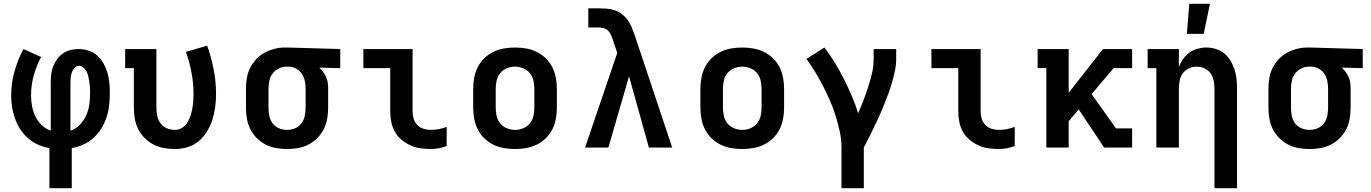

<svg xmlns="http://www.w3.org/2000/svg" viewBox="-20 -779 7240 1014"><path d="M241 215V3Q210 -2 181 -15Q152 -28 128.5 -48.5Q105 -69 87.5 -96Q70 -123 59.5 -152Q49 -181 44 -212.5Q39 -244 39 -275Q39 -339 56.5 -401.5Q74 -464 104 -520L197 -478Q172 -431 158 -380Q144 -329 144 -276Q144 -247 149 -219Q154 -191 166.5 -165Q179 -139 200 -118.5Q221 -98 248 -89V-343Q248 -365 250.5 -387Q253 -409 261 -429Q269 -449 282 -467Q295 -485 313 -497.5Q331 -510 352.5 -515Q374 -520 396 -520Q423 -520 448.5 -511.5Q474 -503 494 -485Q514 -467 527 -443.5Q540 -420 547.5 -394.5Q555 -369 557.5 -342Q560 -315 560 -289Q560 -256 556.5 -223.5Q553 -191 543 -160.5Q533 -130 516 -102Q499 -74 475 -52Q451 -30 421 -16Q391 -2 359 3V215ZM352 -89Q381 -98 402.5 -121Q424 -144 436 -171.5Q448 -199 452 -229.5Q456 -260 456 -290Q456 -304 455 -318Q454 -332 452 -345.5Q450 -359 447 -373Q444 -387 438 -399.5Q432 -412 421 -421.5Q410 -431 396 -431Q383 -431 373.5 -420.5Q364 -410 359.5 -397Q355 -384 353.5 -370.5Q352 -357 352 -343Z M904 8Q875 8 846 3Q817 -2 791 -15.5Q765 -29 744 -50Q723 -71 710 -97Q697 -123 692 -152Q687 -181 687 -210V-419H641V-520H806V-210Q806 -188 810.5 -166.5Q815 -145 828 -127.5Q841 -110 861.5 -101.5Q882 -93 904 -93Q924 -93 941 -103.5Q958 -114 968.5 -130.5Q979 -147 985.5 -166Q992 -185 995.5 -204Q999 -223 1000.5 -242.5Q1002 -262 1002 -282Q1002 -339 991.5 -395Q981 -451 962 -505L1074 -538Q1096 -477 1108.5 -412.5Q1121 -348 1121 -282Q1121 -248 1116.5 -214Q1112 -180 1102 -148Q1092 -116 1074 -86Q1056 -56 1030 -34Q1004 -12 971 -2Q938 8 904 8Z M1496 8Q1467 8 1438 3Q1409 -2 1383 -15.5Q1357 -29 1336 -50Q1315 -71 1302 -97Q1289 -123 1284 -152Q1279 -181 1279 -210V-310Q1279 -338 1283.5 -366Q1288 -394 1300.5 -419Q1313 -444 1332 -465Q1351 -486 1375.5 -499.5Q1400 -513 1427.5 -520.5Q1455 -528 1483 -528H1500L1777 -520V-419L1666 -422Q1677 -412 1686.5 -399Q1696 -386 1702.5 -371.5Q1709 -357 1711 -341.5Q1713 -326 1713 -310V-210Q1713 -181 1708 -152Q1703 -123 1690 -97Q1677 -71 1656 -50Q1635 -29 1609 -15.5Q1583 -2 1554 3Q1525 8 1496 8ZM1496 -93Q1518 -93 1538.5 -101.5Q1559 -110 1572 -127.5Q1585 -145 1589.5 -166.5Q1594 -188 1594 -210V-310Q1594 -330 1590 -350.5Q1586 -371 1575 -388Q1564 -405 1546 -415.5Q1528 -426 1508 -427H1493Q1472 -427 1452.5 -417.5Q1433 -408 1420 -391Q1407 -374 1402.5 -352.5Q1398 -331 1398 -310V-210Q1398 -188 1402.5 -166.5Q1407 -145 1420 -127.5Q1433 -110 1453.5 -101.5Q1474 -93 1496 -93Z M2255 8Q2227 8 2199.5 4Q2172 0 2147 -11.5Q2122 -23 2100.5 -41Q2079 -59 2065.5 -83Q2052 -107 2046.5 -134.5Q2041 -162 2041 -189V-419H1899V-520H2159V-189Q2159 -170 2165 -151Q2171 -132 2184.5 -118.5Q2198 -105 2216.5 -99Q2235 -93 2255 -93Q2276 -93 2297.5 -97Q2319 -101 2339 -109V-8Q2319 0 2297.5 4Q2276 8 2255 8Z M2700 8Q2671 8 2641.5 3Q2612 -2 2585.5 -15Q2559 -28 2537.5 -49Q2516 -70 2503 -96Q2490 -122 2484.5 -151.5Q2479 -181 2479 -210V-310Q2479 -339 2484.5 -368.5Q2490 -398 2503 -424Q2516 -450 2537.5 -471Q2559 -492 2585.5 -505Q2612 -518 2641.5 -523Q2671 -528 2700 -528Q2729 -528 2758.5 -523Q2788 -518 2814.5 -505Q2841 -492 2862.5 -471Q2884 -450 2897 -424Q2910 -398 2915.5 -368.5Q2921 -339 2921 -310V-210Q2921 -181 2915.5 -151.5Q2910 -122 2897 -96Q2884 -70 2862.5 -49Q2841 -28 2814.5 -15Q2788 -2 2758.5 3Q2729 8 2700 8ZM2700 -93Q2722 -93 2743 -101.5Q2764 -110 2778 -127Q2792 -144 2797 -166Q2802 -188 2802 -210V-310Q2802 -332 2797 -354Q2792 -376 2778 -393Q2764 -410 2743 -418.5Q2722 -427 2700 -427Q2678 -427 2657 -418.5Q2636 -410 2622 -393Q2608 -376 2603 -354Q2598 -332 2598 -310V-210Q2598 -188 2603 -166Q2608 -144 2622 -127Q2636 -110 2657 -101.5Q2678 -93 2700 -93Z M3070 0 3240 -500 3217 -567V-568Q3212 -582 3206.5 -595Q3201 -608 3191 -617.5Q3181 -627 3167 -630.5Q3153 -634 3139 -634H3087V-735H3139Q3161 -735 3182.5 -733.5Q3204 -732 3224.5 -725.5Q3245 -719 3262.5 -706Q3280 -693 3293 -676Q3306 -659 3314.5 -639Q3323 -619 3330 -599L3530 0H3407L3302 -376L3193 0Z M3900 8Q3871 8 3841.5 3Q3812 -2 3785.5 -15Q3759 -28 3737.5 -49Q3716 -70 3703 -96Q3690 -122 3684.5 -151.5Q3679 -181 3679 -210V-310Q3679 -339 3684.5 -368.5Q3690 -398 3703 -424Q3716 -450 3737.5 -471Q3759 -492 3785.5 -505Q3812 -518 3841.5 -523Q3871 -528 3900 -528Q3929 -528 3958.5 -523Q3988 -518 4014.5 -505Q4041 -492 4062.5 -471Q4084 -450 4097 -424Q4110 -398 4115.5 -368.5Q4121 -339 4121 -310V-210Q4121 -181 4115.5 -151.5Q4110 -122 4097 -96Q4084 -70 4062.5 -49Q4041 -28 4014.5 -15Q3988 -2 3958.5 3Q3929 8 3900 8ZM3900 -93Q3922 -93 3943 -101.5Q3964 -110 3978 -127Q3992 -144 3997 -166Q4002 -188 4002 -210V-310Q4002 -332 3997 -354Q3992 -376 3978 -393Q3964 -410 3943 -418.5Q3922 -427 3900 -427Q3878 -427 3857 -418.5Q3836 -410 3822 -393Q3808 -376 3803 -354Q3798 -332 3798 -310V-210Q3798 -188 3803 -166Q3808 -144 3822 -127Q3836 -110 3857 -101.5Q3878 -93 3900 -93Z M4542 215H4424V0Q4424 -43 4415 -84.5Q4406 -126 4393.5 -166.5Q4381 -207 4364 -246Q4347 -285 4327.5 -323Q4308 -361 4286 -397.5Q4264 -434 4239 -468L4334 -528Q4364 -489 4389.5 -447Q4415 -405 4437 -361.5Q4459 -318 4478.5 -272.5Q4498 -227 4512 -181Q4527 -215 4540.5 -250Q4554 -285 4565.5 -321Q4577 -357 4585.5 -393.5Q4594 -430 4594 -468V-520H4713V-468Q4713 -437 4706.5 -406Q4700 -375 4691.5 -345Q4683 -315 4672 -285.5Q4661 -256 4649.5 -227Q4638 -198 4625 -169.5Q4612 -141 4598.5 -112.5Q4585 -84 4571 -56Q4557 -28 4542 0Z M5255 8Q5227 8 5199.5 4Q5172 0 5147 -11.5Q5122 -23 5100.5 -41Q5079 -59 5065.5 -83Q5052 -107 5046.5 -134.5Q5041 -162 5041 -189V-419H4899V-520H5159V-189Q5159 -170 5165 -151Q5171 -132 5184.5 -118.5Q5198 -105 5216.5 -99Q5235 -93 5255 -93Q5276 -93 5297.5 -97Q5319 -101 5339 -109V-8Q5319 0 5297.5 4Q5276 8 5255 8Z M5811 0 5677 -201 5624 -139V0H5506V-419H5460V-520H5624V-289L5805 -520H5959V-419H5861L5745 -282L5874 -101H5959V0Z M6394 215V-310Q6394 -331 6390 -352.5Q6386 -374 6373.5 -391.5Q6361 -409 6341 -418Q6321 -427 6300 -427Q6279 -427 6259 -418Q6239 -409 6226.5 -391.5Q6214 -374 6210 -352.5Q6206 -331 6206 -310V0H6087V-419H6041V-520H6206V-424Q6214 -447 6228 -467Q6242 -487 6261 -501Q6280 -515 6303.5 -521.5Q6327 -528 6350 -528Q6376 -528 6401 -520.5Q6426 -513 6446 -496.5Q6466 -480 6479 -458Q6492 -436 6500 -411.5Q6508 -387 6510.5 -361.5Q6513 -336 6513 -310V215ZM6248 -600 6261 -759H6370L6337 -600Z M6896 8Q6867 8 6838 3Q6809 -2 6783 -15.5Q6757 -29 6736 -50Q6715 -71 6702 -97Q6689 -123 6684 -152Q6679 -181 6679 -210V-310Q6679 -338 6683.5 -366Q6688 -394 6700.5 -419Q6713 -444 6732 -465Q6751 -486 6775.5 -499.5Q6800 -513 6827.5 -520.5Q6855 -528 6883 -528H6900L7177 -520V-419L7066 -422Q7077 -412 7086.5 -399Q7096 -386 7102.5 -371.5Q7109 -357 7111 -341.5Q7113 -326 7113 -310V-210Q7113 -181 7108 -152Q7103 -123 7090 -97Q7077 -71 7056 -50Q7035 -29 7009 -15.5Q6983 -2 6954 3Q6925 8 6896 8ZM6896 -93Q6918 -93 6938.5 -101.5Q6959 -110 6972 -127.5Q6985 -145 6989.5 -166.5Q6994 -188 6994 -210V-310Q6994 -330 6990 -350.5Q6986 -371 6975 -388Q6964 -405 6946 -415.5Q6928 -426 6908 -427H6893Q6872 -427 6852.5 -417.5Q6833 -408 6820 -391Q6807 -374 6802.5 -352.5Q6798 -331 6798 -310V-210Q6798 -188 6802.5 -166.5Q6807 -145 6820 -127.5Q6833 -110 6853.5 -101.5Q6874 -93 6896 -93Z"/></svg>

Font: Iosevka HT Extended
Style: Bold
Weight: 700
Width: 7
Monospace: yes
Designer: Belleve Invis
Foundry: Belleve Invis
Version: Version 32.3.0; ttfautohint (v1.8.4)